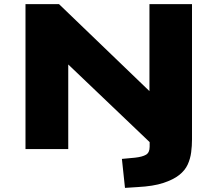

<svg xmlns="http://www.w3.org/2000/svg" viewBox="-20 -725 1058 934"><path d="M588 189 573 48 637 42Q673 38 690.5 27.5Q708 17 708 -11V-76L737 -6L304 -419H312V0H104V-705H267L714 -275H707V-705H914V-46Q914 -16 910 15.5Q906 47 893 75.5Q880 104 851.5 126.5Q823 149 774.5 165Q726 181 650 185Z"/></svg>

Font: Nunito Sans 7pt Expanded Black
Style: Regular
Weight: 900
Width: 7
Designer: Vernon Adams
Foundry: Vernon Adams
Version: Version 3.101;gftools[0.9.27]